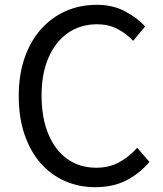

<svg xmlns="http://www.w3.org/2000/svg" viewBox="-20 -766 678 799"><path d="M377 13Q309 13 250.5 -12.5Q192 -38 149 -87Q106 -136 82 -206.5Q58 -277 58 -366Q58 -455 82.5 -525.5Q107 -596 151 -645Q195 -694 254 -720Q313 -746 383 -746Q450 -746 501 -718.5Q552 -691 584 -656L534 -596Q505 -627 468 -646Q431 -665 384 -665Q315 -665 263 -629Q211 -593 182 -526.5Q153 -460 153 -369Q153 -276 181 -208.5Q209 -141 260 -104.5Q311 -68 381 -68Q433 -68 474.5 -90Q516 -112 551 -151L602 -92Q559 -42 504 -14.5Q449 13 377 13Z"/></svg>

Font: Noto Sans TC Thin
Style: Regular
Weight: 400
Version: Version 2.004-H2;hotconv 1.0.118;makeotfexe 2.5.65603